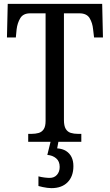

<svg xmlns="http://www.w3.org/2000/svg" viewBox="-20 -734 570 994"><path d="M126 0V-41H144Q163 -41 179.5 -45.5Q196 -50 206 -64.5Q216 -79 216 -108V-665H136Q100 -665 85 -640Q70 -615 66 -582L62 -540H16L20 -714H509L513 -540H467L462 -582Q459 -615 444 -640Q429 -665 391 -665H311V-113Q311 -82 320.5 -66.5Q330 -51 346.5 -46Q363 -41 383 -41H401V0ZM246 240Q237 240 225 238.5Q213 237 201.5 234.5Q190 232 179 229V179Q194 183 210 185Q226 187 237 187Q261 187 275 171Q289 155 289 130Q289 101 270.5 85.5Q252 70 225 68L244 -9H284L276 34Q304 36 322.5 48Q341 60 350.5 79.5Q360 99 360 126Q360 179 330 209.5Q300 240 246 240Z"/></svg>

Font: Noto Serif Condensed
Style: Regular
Weight: 400
Width: 3
Designer: Monotype Design Team
Foundry: Monotype Imaging Inc.
Version: Version 2.015